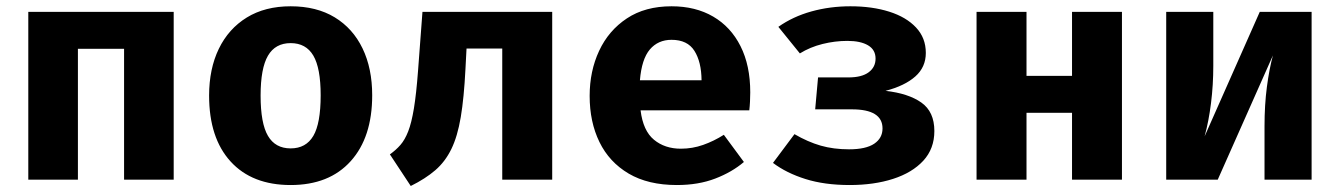

<svg xmlns="http://www.w3.org/2000/svg" viewBox="-20 -583 4348 623"><path d="M382.6 0V-424.6H232.8V0H71.8V-544.6H543.6V0Z M923.1 -562.6Q1007.2 -562.6 1066.2 -526.7Q1125.1 -490.8 1156.4 -425.9Q1187.7 -361 1187.7 -273.8Q1187.7 -137.4 1117.9 -60Q1048.2 17.4 923.1 17.4Q797.9 17.4 728.2 -59Q658.5 -135.4 658.5 -272.8Q658.5 -359.5 690 -424.6Q721.5 -489.7 780.8 -526.2Q840 -562.6 923.1 -562.6ZM923.1 -443.1Q873.3 -443.1 849.5 -402.3Q825.6 -361.5 825.6 -272.8Q825.6 -182.6 849.5 -142.1Q873.3 -101.5 923.1 -101.5Q972.8 -101.5 996.7 -142.1Q1020.5 -182.6 1020.5 -273.8Q1020.5 -362.1 996.7 -402.6Q972.8 -443.1 923.1 -443.1Z M1771.8 -544.6V0H1609.7V-425.6H1493.8L1490.3 -359Q1485.6 -265.6 1475.1 -203.1Q1464.6 -140.5 1444.6 -99.5Q1424.6 -58.5 1392.6 -30.8Q1360.5 -3.1 1312.8 20.5L1245.1 -82.1Q1264.6 -95.9 1279.2 -112.6Q1293.8 -129.2 1304.6 -156.9Q1315.4 -184.6 1323.1 -231.5Q1330.8 -278.5 1336.4 -352.8L1350.8 -544.6Z M2058.5 -225.1Q2066.7 -158.5 2102.1 -129.5Q2137.4 -100.5 2189.2 -100.5Q2226.7 -100.5 2261.5 -112.8Q2296.4 -125.1 2328.7 -145.6L2393.8 -57.4Q2355.4 -24.6 2300.8 -3.6Q2246.2 17.4 2176.4 17.4Q2083.1 17.4 2020 -19.7Q1956.9 -56.9 1925.1 -122.1Q1893.3 -187.2 1893.3 -271.8Q1893.3 -352.3 1924.1 -418.2Q1954.9 -484.1 2014.1 -523.3Q2073.3 -562.6 2159 -562.6Q2236.9 -562.6 2294.1 -529.2Q2351.3 -495.9 2382.8 -433.3Q2414.4 -370.8 2414.4 -283.1Q2414.4 -269.2 2413.6 -253.3Q2412.8 -237.4 2411.3 -225.1ZM2159 -453.8Q2115.4 -453.8 2088.7 -422.6Q2062.1 -391.3 2056.4 -322.6H2256.4Q2255.9 -382.1 2233.3 -417.9Q2210.8 -453.8 2159 -453.8Z M2634.4 -331.8H2732.8Q2776.4 -331.8 2798.7 -348.5Q2821 -365.1 2821 -392.8Q2821 -421.5 2796.7 -435.9Q2772.3 -450.3 2729.7 -450.3Q2689.2 -450.3 2649 -440.3Q2608.7 -430.3 2575.4 -409.7L2505.6 -495.9Q2552.8 -529.2 2612.8 -545.9Q2672.8 -562.6 2739.5 -562.6Q2810.3 -562.6 2865.4 -545.1Q2920.5 -527.7 2952.3 -493.8Q2984.1 -460 2984.1 -411.3Q2984.1 -365.1 2950 -334.9Q2915.9 -304.6 2853.3 -288.2Q2927.2 -280 2969.5 -250.3Q3011.8 -220.5 3011.8 -157.9Q3011.8 -100.5 2975.9 -61.5Q2940 -22.6 2877.9 -2.6Q2815.9 17.4 2736.9 17.4Q2655.4 17.4 2593.6 -2.1Q2531.8 -21.5 2488.2 -54.4L2557.9 -147.7Q2601 -122.6 2642.8 -110.5Q2684.6 -98.5 2734.9 -98.5Q2789.7 -98.5 2816.7 -116.7Q2843.6 -134.9 2843.6 -166.2Q2843.6 -228.2 2744.1 -228.2H2625.1Z M3458.5 0V-216.9H3310.8V0H3148.7V-544.6H3310.8V-336.9H3458.5V-544.6H3620.5V0Z M4235.9 -544.6V0H4083.1V-173.3Q4083.1 -242.6 4090.8 -301Q4098.5 -359.5 4110.3 -403.1L3931.3 0H3764.1V-544.6H3916.9V-369.2Q3916.9 -307.7 3909.5 -248.5Q3902.1 -189.2 3888.7 -140.5L4067.7 -544.6Z"/></svg>

Font: FiraCode Nerd Font Mono
Style: Bold
Weight: 700
Monospace: yes
Designer: Carrois Corporate, Edenspiekermann AG, Nikita Prokopov
Foundry: Carrois Corporate, Edenspiekermann AG, Nikita Prokopov
Version: Version 6.002;Nerd Fonts 3.3.0